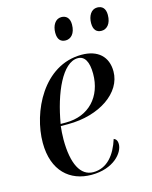

<svg xmlns="http://www.w3.org/2000/svg" viewBox="-113 -816 713 900"><g transform="rotate(-15 243.0 -365.5)"><path d="M439 -630C463 -630 486 -650 486 -695C486 -727 470 -741 446 -741C417 -741 400 -712 400 -677C400 -644 415 -630 439 -630ZM265 -630C289 -630 312 -650 312 -695C312 -727 295 -741 272 -741C243 -741 226 -712 226 -677C226 -644 241 -630 265 -630ZM219 10C327 10 379 -55 379 -96C379 -114 372 -122 362 -126C339 -53 297 0 230 0C168 0 134 -66 134 -184C134 -204 136 -233 138 -248H174C327 -248 443 -329 443 -432C443 -504 397 -546 318 -546C132 -546 36 -342 36 -194C36 -57 115 10 219 10ZM166 -258H140C164 -401 222 -535 297 -535C330 -535 348 -505 348 -446C348 -336 278 -258 166 -258Z"/></g></svg>

Font: Noto Serif Display SemiCondensed
Style: Italic
Weight: 400
Width: 4
Italic angle: -12°
Designer: Monotype Design Team
Foundry: Monotype Imaging Inc.
Version: Version 2.009